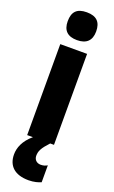

<svg xmlns="http://www.w3.org/2000/svg" viewBox="-191 -816 649 1097"><g transform="rotate(20 133.0 -268.0)"><path d="M132 -776C72 -776 46 -748 46 -691C46 -635 75 -607 132 -607C189 -607 219 -635 219 -691C219 -747 192 -776 132 -776ZM140 93C140 65 150 44 191 0H214V-553H51V0H86C35 43 18 89 18 129C18 198 61 240 146 240C179 240 205 232 221 225V122C211 128 199 133 181 133C155 133 140 115 140 93Z"/></g></svg>

Font: Noto Sans Bengali ExtraCondensed Black
Style: Regular
Weight: 900
Width: 2
Designer: Joana Ranito - Universal Thirst; Jelle Bosma - Monotype Design Team
Foundry: Universal Thirst ehf.
Version: Version 3.000